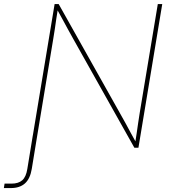

<svg xmlns="http://www.w3.org/2000/svg" viewBox="-88 -748 880 972"><path d="M-68.4 204.1 -64.9 181.6Q-55.7 181.6 -45.9 181.6Q-36.1 181.6 -29.8 181.6Q5.4 181.6 24.7 164.6Q43.9 147.5 50.3 107.4L78.1 -62.5H100.6L72.8 107.4Q64.5 157.2 38.1 180.7Q11.7 204.1 -33.2 204.1Q-39.6 204.1 -49.8 204.1Q-60.1 204.1 -68.4 204.1ZM67.9 0 188.5 -727.5H209L519 -175.3Q533.7 -149.9 547.4 -124.5Q561 -99.1 574.7 -74Q588.4 -48.8 602.5 -23.4H596.2Q600.6 -48.8 604 -74Q607.4 -99.1 611.3 -124.5Q615.2 -149.9 619.1 -175.3L710.9 -727.5H733.4L612.8 0H592.3L282.7 -551.3Q268.6 -576.7 254.6 -602.1Q240.7 -627.4 227.1 -652.8Q213.4 -678.2 199.2 -703.6H205.1Q200.7 -678.2 197 -652.8Q193.4 -627.4 189.7 -602.1Q186 -576.7 181.6 -551.3L90.3 0Z"/></svg>

Font: Inter Thin
Style: Italic
Weight: 250
Italic angle: -9.3988°
Designer: Rasmus Andersson
Foundry: rsms
Version: Version 4.001;git-66647c0bb